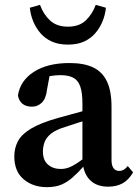

<svg xmlns="http://www.w3.org/2000/svg" viewBox="-20 -758 571 792"><path d="M173 14Q116 14 77.5 -18.5Q39 -51 39 -113Q39 -147 54 -175.5Q69 -204 108 -227.5Q147 -251 218 -271Q244 -278 270.5 -285.5Q297 -293 323.5 -300Q350 -307 377 -314V-275Q343 -265 310.5 -254.5Q278 -244 248 -234Q211 -223 191 -207Q171 -191 164 -172Q157 -153 157 -133Q157 -97 178 -79Q199 -61 230 -61Q248 -61 264 -67Q280 -73 301 -87Q322 -101 353 -125L363 -73H326Q302 -46 280 -26.5Q258 -7 233.5 3.5Q209 14 173 14ZM426 12Q379 12 352 -14.5Q325 -41 321 -89L320 -92V-331Q320 -376 311 -401.5Q302 -427 282 -437.5Q262 -448 229 -448Q210 -448 188 -444.5Q166 -441 137 -431L189 -469L174 -389Q170 -352 153 -335Q136 -318 112 -318Q87 -318 72.5 -330Q58 -342 54 -364Q63 -425 119.5 -461.5Q176 -498 267 -498Q326 -498 364 -480Q402 -462 421 -422.5Q440 -383 440 -318V-99Q440 -75 448.5 -64Q457 -53 471 -53Q482 -53 490.5 -58Q499 -63 507 -73L529 -47Q511 -16 486 -2Q461 12 426 12ZM103 -726 145 -738Q159 -699 186.5 -673.5Q214 -648 260 -648Q307 -648 334 -674Q361 -700 375 -738L417 -726Q414 -697 403 -670Q392 -643 373 -621Q354 -599 326.5 -586.5Q299 -574 260 -574Q222 -574 194 -586.5Q166 -599 147 -621Q128 -643 117 -670Q106 -697 103 -726Z"/></svg>

Font: Source Serif 4 18pt SemiBold
Style: Regular
Weight: 600
Designer: Frank Grießhammer
Foundry: Adobe Systems Incorporated
Version: Version 4.004;hotconv 1.0.116;makeotfexe 2.5.65601